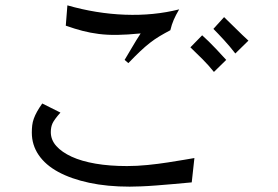

<svg xmlns="http://www.w3.org/2000/svg" viewBox="-20 -672 1040 718"><path d="M226 -576 232 -652Q340 -621 447.5 -617Q555 -613 650 -637Q637 -615 629.5 -597.5Q622 -580 617 -559Q596 -548 577.5 -537Q559 -526 541 -512Q523 -498 503.5 -479.5Q484 -461 460 -436L446 -448Q457 -466 473 -493.5Q489 -521 506 -547Q455 -542 418 -541.5Q381 -541 349.5 -545Q318 -549 289 -556.5Q260 -564 226 -576ZM138 -285 206 -251Q183 -225 176.5 -211Q170 -197 170 -178Q170 -149 190.5 -126Q211 -103 248 -86Q285 -69 337.5 -60Q390 -51 455 -51Q492 -51 532 -55Q572 -59 607 -64.5Q642 -70 669 -74.5Q696 -79 707 -81L697 10Q666 13 631.5 16Q597 19 565 21.5Q533 24 506.5 25Q480 26 465 26Q381 26 313.5 11.5Q246 -3 198 -29Q150 -55 124.5 -92.5Q99 -130 99 -176Q99 -191 100.5 -203.5Q102 -216 106.5 -228.5Q111 -241 118.5 -254.5Q126 -268 138 -285ZM692 -495 736 -540Q746 -531 760.5 -517Q775 -503 788.5 -488.5Q802 -474 812.5 -462.5Q823 -451 826 -448L780 -403Q760 -428 737.5 -450.5Q715 -473 692 -495ZM778 -564 818 -608Q841 -586 863.5 -563.5Q886 -541 909 -520L860 -472Q840 -498 817.5 -522.5Q795 -547 778 -564Z"/></svg>

Font: D2Coding
Style: Regular
Weight: 400
Monospace: yes
Designer: Yong-Rak Park; Jeong-Hwan Yoon; Sang-Min Lee;
Foundry: NHN Corporation
Version: Version 1.3.2; Build 20180524